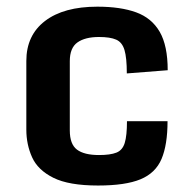

<svg xmlns="http://www.w3.org/2000/svg" viewBox="-20 -556 582 587"><path d="M279.8 11.2Q190.4 11.2 143.1 -12.5Q95.7 -36.1 78.1 -75.2Q60.5 -114.3 60.5 -159.7V-369.6Q60.5 -448.2 117.7 -491.9Q174.8 -535.6 277.8 -535.6Q348.6 -535.6 396.2 -518.3Q443.8 -501 468.3 -458.7Q492.7 -416.5 492.7 -341.3L367.7 -331.5Q367.7 -379.4 360.6 -403.1Q353.5 -426.8 335.2 -434.8Q316.9 -442.9 282.7 -442.9Q240.2 -442.9 216.8 -426.3Q193.4 -409.7 193.4 -369.1V-157.2Q193.4 -115.2 215.3 -98.6Q237.3 -82 282.7 -82Q317.4 -82 335.9 -89.4Q354.5 -96.7 361.3 -118.9Q368.2 -141.1 368.2 -185.5H492.2Q492.2 -113.3 473.9 -70.1Q455.6 -26.9 409.4 -7.8Q363.3 11.2 279.8 11.2Z"/></svg>

Font: Monda
Style: Bold
Weight: 700
Designer: Vernon Adams
Foundry: Vernon Adams
Version: Version 2.100; ttfautohint (v1.8.3)